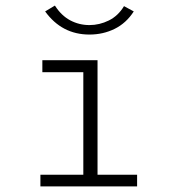

<svg xmlns="http://www.w3.org/2000/svg" viewBox="-20 -669 640 689"><path d="M125 0V-42H279V-410H132V-453H330V-42H472V0ZM425 -647 460 -628Q433 -586 391.5 -565.5Q350 -545 301 -545Q202 -545 142 -628L177 -649Q200 -613 232 -596Q264 -579 301 -579Q337 -579 370.5 -595.5Q404 -612 425 -647Z"/></svg>

Font: Inconsolata Expanded Light
Style: Regular
Weight: 300
Width: 7
Monospace: yes
Designer: Raph Levien, Cyreal, Brenton Simpson
Foundry: Raph Levien, Cyreal, Google
Version: Version 3.001; ttfautohint (v1.8.2.53-6de2)